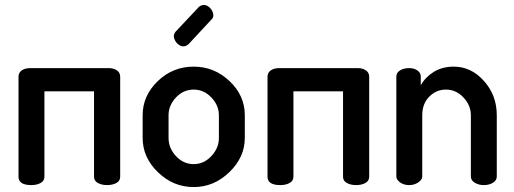

<svg xmlns="http://www.w3.org/2000/svg" viewBox="-20 -750 2084 778"><path d="M102 -474H420Q440 -474 453.5 -465Q467 -456 467 -439V-34Q467 -17 451.5 -8.5Q436 0 414 0Q392 0 376.5 -8.5Q361 -17 361 -34V-380H160V-34Q160 -17 144.5 -8.5Q129 0 107 0Q55 0 55 -34V-439Q55 -456 68.5 -465Q82 -474 102 -474Z M765 -480Q848 -480 910 -421.5Q972 -363 972 -283V-191Q972 -113 909.5 -52.5Q847 8 765 8Q682 8 620 -52Q558 -112 558 -191V-283Q558 -362 619 -421Q680 -480 765 -480ZM867 -191V-283Q867 -323 836.5 -355Q806 -387 765 -387Q723 -387 693 -355Q663 -323 663 -283V-191Q663 -150 693 -117.5Q723 -85 765 -85Q806 -85 836.5 -117.5Q867 -150 867 -191ZM836 -670 744 -571Q736 -565 733 -564Q719 -559 706 -567.5Q693 -576 687 -591Q680 -607 691 -621L786 -722Q792 -727 796 -728Q810 -733 823 -724.5Q836 -716 842 -701Q849 -681 836 -670Z M1111 -474H1429Q1449 -474 1462.5 -465Q1476 -456 1476 -439V-34Q1476 -17 1460.5 -8.5Q1445 0 1423 0Q1401 0 1385.5 -8.5Q1370 -17 1370 -34V-380H1169V-34Q1169 -17 1153.5 -8.5Q1138 0 1116 0Q1064 0 1064 -34V-439Q1064 -456 1077.5 -465Q1091 -474 1111 -474Z M1691 -283V-35Q1691 -22 1675 -11Q1659 0 1638 0Q1616 0 1601 -11Q1586 -22 1586 -35V-440Q1586 -455 1600.5 -464.5Q1615 -474 1638 -474Q1658 -474 1671.5 -464.5Q1685 -455 1685 -440V-404Q1702 -436 1736.5 -458Q1771 -480 1819 -480Q1889 -480 1941 -422Q1993 -364 1993 -283V-35Q1993 -19 1977.5 -9.5Q1962 0 1940 0Q1920 0 1904 -9.5Q1888 -19 1888 -35V-283Q1888 -323 1858 -355Q1828 -387 1787 -387Q1748 -387 1719.5 -358.5Q1691 -330 1691 -283Z"/></svg>

Font: AkaAcidDosis
Style: SemiBold
Weight: 600
Designer: Edgar Tolentino, Pablo Impallari, Igino Marini, Cyberella
Foundry: Edgar Tolentino, Pablo Impallari, Igino Marini, Cyberella
Version: Version 1.007